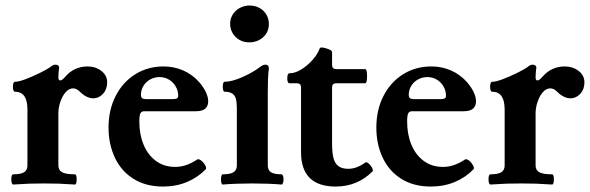

<svg xmlns="http://www.w3.org/2000/svg" viewBox="-20 -666 2142 697"><path d="M369.1 -367.2Q369.1 -341.8 354 -325.4Q338.9 -309.1 318.8 -309.1Q293.9 -309.1 269 -334Q257.8 -345.2 245.1 -345.2Q230.5 -345.2 218.3 -331.3Q206.1 -317.4 199 -296.1Q191.9 -274.9 191.9 -254.9V-65.9Q191.9 -47.9 205.8 -40.5Q219.7 -33.2 251.5 -33.2Q258.3 -33.2 258.3 -14.6Q258.3 3.9 251.5 3.9Q213.9 1.5 193.1 0.7Q172.4 0 140.1 0Q107.4 0 86.9 0.7Q66.4 1.5 28.3 3.9Q24.9 3.9 22.9 -1Q21 -5.9 21 -14.6Q21 -33.2 28.3 -33.2Q54.7 -33.2 67.1 -40.5Q79.6 -47.9 79.6 -65.9V-268.1Q79.6 -333 34.7 -333Q26.9 -333 26.9 -351.1Q26.9 -369.1 34.7 -369.1Q59.1 -369.1 127.9 -402.8Q155.3 -416.5 167 -425.8Q173.3 -431.2 181.2 -431.2Q193.4 -431.2 194.8 -420.9Q191.9 -402.8 191.9 -384.8Q191.9 -374 198.7 -374Q205.1 -374 215.8 -386.2Q248.5 -424.8 297.9 -424.8Q327.1 -424.8 348.1 -408.4Q369.1 -392.1 369.1 -367.2Z M374 -203.1Q374 -267.1 399.9 -317.6Q425.8 -368.2 471.2 -396.5Q516.6 -424.8 573.7 -424.8Q611.8 -424.8 645.3 -410.2Q678.7 -395.5 703.6 -367.2Q720.2 -347.7 728 -330.1Q735.8 -312.5 735.8 -298.8Q735.8 -262.2 691.9 -262.2H503.9Q494.1 -262.2 490 -255.1Q485.8 -248 485.8 -224.6Q485.8 -178.2 501.2 -140.9Q516.6 -103.5 546.1 -81.8Q575.7 -60.1 615.7 -60.1Q636.7 -60.1 655.8 -66.7Q674.8 -73.2 695.8 -86.9Q701.2 -90.3 710.2 -83.3Q719.2 -76.2 724.9 -65.9Q730.5 -55.7 727.1 -51.8Q699.2 -22.5 659.4 -5.6Q619.6 11.2 571.8 11.2Q509.3 11.2 464.6 -16.8Q419.9 -44.9 397 -93.8Q374 -142.6 374 -203.1ZM608.9 -306.2Q627 -306.2 627 -317.9Q627 -336.4 617.9 -352.1Q608.9 -367.7 593.5 -377Q578.1 -386.2 559.1 -386.2Q541 -386.2 525.4 -377.7Q509.8 -369.1 500.7 -354.2Q491.7 -339.4 491.7 -321.3Q491.7 -313.5 495.8 -309.8Q500 -306.2 509.8 -306.2Z M815.4 -579.1Q815.4 -599.1 825.7 -614.5Q835.9 -629.9 852.1 -637.9Q868.2 -646 885.3 -646Q906.7 -646 922.9 -636.7Q939 -627.4 947.5 -612.1Q956.1 -596.7 956.1 -579.1Q956.1 -558.1 945.8 -543Q935.5 -527.8 919.4 -520Q903.3 -512.2 885.3 -512.2Q864.3 -512.2 848.4 -521.7Q832.5 -531.2 824 -546.6Q815.4 -562 815.4 -579.1ZM1009.3 -14.6Q1009.3 -7.3 1007.3 -1.7Q1005.4 3.9 1002.4 3.9Q955.1 0 895.5 0Q835.9 0 788.6 3.9Q785.6 3.9 783.9 -1.5Q782.2 -6.8 782.2 -14.6Q782.2 -22.5 783.9 -27.8Q785.6 -33.2 788.6 -33.2Q814.9 -33.2 827.4 -40.5Q839.8 -47.9 839.8 -65.9V-272Q839.8 -293.9 836.4 -306.9Q833 -319.8 823.2 -326.4Q813.5 -333 794.9 -333Q792 -333 790.3 -338.4Q788.6 -343.8 788.6 -351.1Q788.6 -358.9 790.3 -364Q792 -369.1 794.9 -369.1Q821.8 -369.1 861.1 -386.7Q900.4 -404.3 923.3 -422.4Q929.7 -427.2 934.1 -429.2Q938.5 -431.2 943.8 -431.2Q949.7 -431.2 952.9 -427.7Q956.1 -424.3 956.1 -418Q953.6 -397.9 952.9 -379.2Q952.1 -360.4 952.1 -333V-65.9Q952.1 -47.9 964.1 -40.5Q976.1 -33.2 1002.4 -33.2Q1005.4 -33.2 1007.3 -27.6Q1009.3 -22 1009.3 -14.6Z M1072.8 -113.8V-349.1Q1072.8 -363.8 1057.6 -363.8H1030.8Q1022.9 -363.8 1022.9 -381.8Q1022.9 -399.9 1030.8 -399.9Q1050.3 -399.9 1072.8 -413.3Q1095.2 -426.8 1114 -447.8Q1132.8 -468.8 1140.6 -490.2Q1142.6 -493.7 1147.9 -493.7Q1151.9 -493.7 1161.6 -491.2Q1173.3 -487.8 1179.4 -484.4Q1185.5 -481 1185.5 -476.1V-430.2Q1185.5 -415 1200.7 -415H1305.7Q1312.5 -415 1312.5 -389.6Q1312.5 -363.8 1305.7 -363.8H1200.7Q1185.5 -363.8 1185.5 -349.1V-146Q1185.5 -112.8 1190.4 -93Q1195.3 -73.2 1208.3 -63.2Q1221.2 -53.2 1244.6 -53.2Q1274.4 -53.2 1305.7 -75.7Q1308.1 -77.1 1309.1 -77.1Q1315.4 -77.1 1324.5 -65.9Q1333.5 -54.7 1333.5 -47.4Q1333.5 -44.9 1332.5 -43.9Q1277.3 11.2 1198.7 11.2Q1072.8 11.2 1072.8 -113.8Z M1346.2 -203.1Q1346.2 -267.1 1372.1 -317.6Q1397.9 -368.2 1443.4 -396.5Q1488.8 -424.8 1545.9 -424.8Q1584 -424.8 1617.4 -410.2Q1650.9 -395.5 1675.8 -367.2Q1692.4 -347.7 1700.2 -330.1Q1708 -312.5 1708 -298.8Q1708 -262.2 1664.1 -262.2H1476.1Q1466.3 -262.2 1462.2 -255.1Q1458 -248 1458 -224.6Q1458 -178.2 1473.4 -140.9Q1488.8 -103.5 1518.3 -81.8Q1547.9 -60.1 1587.9 -60.1Q1608.9 -60.1 1627.9 -66.7Q1647 -73.2 1668 -86.9Q1673.3 -90.3 1682.4 -83.3Q1691.4 -76.2 1697 -65.9Q1702.6 -55.7 1699.2 -51.8Q1671.4 -22.5 1631.6 -5.6Q1591.8 11.2 1543.9 11.2Q1481.4 11.2 1436.8 -16.8Q1392.1 -44.9 1369.1 -93.8Q1346.2 -142.6 1346.2 -203.1ZM1581.1 -306.2Q1599.1 -306.2 1599.1 -317.9Q1599.1 -336.4 1590.1 -352.1Q1581.1 -367.7 1565.7 -377Q1550.3 -386.2 1531.2 -386.2Q1513.2 -386.2 1497.6 -377.7Q1481.9 -369.1 1472.9 -354.2Q1463.9 -339.4 1463.9 -321.3Q1463.9 -313.5 1468 -309.8Q1472.2 -306.2 1481.9 -306.2Z M2101.6 -367.2Q2101.6 -341.8 2086.4 -325.4Q2071.3 -309.1 2051.3 -309.1Q2026.4 -309.1 2001.5 -334Q1990.2 -345.2 1977.5 -345.2Q1962.9 -345.2 1950.7 -331.3Q1938.5 -317.4 1931.4 -296.1Q1924.3 -274.9 1924.3 -254.9V-65.9Q1924.3 -47.9 1938.2 -40.5Q1952.1 -33.2 1983.9 -33.2Q1990.7 -33.2 1990.7 -14.6Q1990.7 3.9 1983.9 3.9Q1946.3 1.5 1925.5 0.7Q1904.8 0 1872.6 0Q1839.8 0 1819.3 0.7Q1798.8 1.5 1760.7 3.9Q1757.3 3.9 1755.4 -1Q1753.4 -5.9 1753.4 -14.6Q1753.4 -33.2 1760.7 -33.2Q1787.1 -33.2 1799.6 -40.5Q1812 -47.9 1812 -65.9V-268.1Q1812 -333 1767.1 -333Q1759.3 -333 1759.3 -351.1Q1759.3 -369.1 1767.1 -369.1Q1791.5 -369.1 1860.4 -402.8Q1887.7 -416.5 1899.4 -425.8Q1905.8 -431.2 1913.6 -431.2Q1925.8 -431.2 1927.2 -420.9Q1924.3 -402.8 1924.3 -384.8Q1924.3 -374 1931.2 -374Q1937.5 -374 1948.2 -386.2Q1981 -424.8 2030.3 -424.8Q2059.6 -424.8 2080.6 -408.4Q2101.6 -392.1 2101.6 -367.2Z"/></svg>

Font: JuniusX
Style: Bold
Weight: 700
Designer: Peter S. Baker
Foundry: Briery Creek Software
Version: Version 1.004